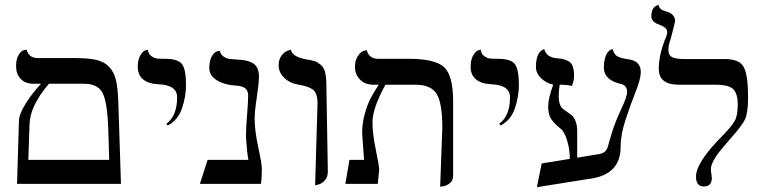

<svg xmlns="http://www.w3.org/2000/svg" viewBox="-20 -766 3199 800"><path d="M184 -417Q104 -324 103 -246L98 -100H435L431 -231Q427 -342 407 -379.5Q387 -417 330 -417ZM51 0 59 -263Q60 -292 88 -336Q116 -380 151 -417H120Q85 -417 66 -437.5Q47 -458 47 -490Q47 -521 58 -538Q69 -555 80 -557L91 -559Q100 -524 138 -524H294Q350 -524 383 -516Q416 -508 436 -486Q456 -464 463.5 -431Q471 -398 473 -341L484 0Z M679 -243 673 -250Q718 -283 718 -361Q718 -412 639 -415Q598 -417 576 -435.5Q554 -454 554 -487Q554 -517 564.5 -535Q575 -553 585 -556L596 -559Q598 -541 611 -532Q624 -523 635 -522Q646 -521 667 -521Q720 -521 737.5 -500Q755 -479 755 -411Q755 -364 738.5 -315Q722 -266 679 -243Z M1041 -272Q1041 -222 1056 -153Q1071 -84 1071 -63Q1071 -19 1067 0H813L845 -100H1015Q1009 -131 1006 -181Q1005 -188 1005 -204Q1005 -230 1009.5 -287.5Q1014 -345 1014 -369Q1014 -406 967 -409Q914 -412 883 -432Q852 -452 852 -482Q852 -514 863 -532Q874 -550 885 -552L896 -554Q899 -539 911.5 -530.5Q924 -522 935.5 -520.5Q947 -519 966 -518Q986 -517 1000.5 -514.5Q1015 -512 1029.5 -505Q1044 -498 1051.5 -483.5Q1059 -469 1059 -448Q1059 -420 1050 -360.5Q1041 -301 1041 -272Z M1293 6 1303 -336Q1303 -376 1285.5 -391Q1268 -406 1225 -413Q1188 -419 1164.5 -441.5Q1141 -464 1141 -494Q1141 -519 1153.5 -535Q1166 -551 1179 -555L1192 -559Q1197 -530 1254 -519Q1280 -515 1291.5 -511Q1303 -507 1316.5 -496Q1330 -485 1335 -463.5Q1340 -442 1340 -406L1346 -51Q1346 -28 1333 -14Q1320 0 1306 3Z M1814 12 1823 -234Q1823 -336 1799.5 -374.5Q1776 -413 1711 -413H1586Q1532 -315 1532 -256Q1532 -209 1546 -141.5Q1560 -74 1560 -58L1554 0H1419L1436 -100H1497Q1496 -114 1494 -141Q1492 -168 1490.5 -188Q1489 -208 1489 -212Q1489 -253 1500 -292Q1511 -331 1523.5 -355Q1536 -379 1558 -413H1536Q1501 -413 1480 -434.5Q1459 -456 1459 -487Q1459 -515 1471 -532.5Q1483 -550 1495 -554L1508 -557Q1517 -521 1557 -521H1683Q1793 -521 1830.5 -486Q1868 -451 1868 -344V-33Q1868 -14 1854.5 -3Q1841 8 1827 10Z M2066 -243 2060 -250Q2105 -283 2105 -361Q2105 -412 2026 -415Q1985 -417 1963 -435.5Q1941 -454 1941 -487Q1941 -517 1951.5 -535Q1962 -553 1972 -556L1983 -559Q1985 -541 1998 -532Q2011 -523 2022 -522Q2033 -521 2054 -521Q2107 -521 2124.5 -500Q2142 -479 2142 -411Q2142 -364 2125.5 -315Q2109 -266 2066 -243Z M2464 -122Q2490 -125 2500 -134Q2510 -143 2513.5 -157.5Q2517 -172 2530 -214.5Q2543 -257 2566 -306Q2593 -363 2593 -382Q2593 -410 2568 -416Q2496 -432 2496 -485Q2496 -505 2500 -520.5Q2504 -536 2509 -543.5Q2514 -551 2519.5 -555.5Q2525 -560 2529 -560L2533 -561Q2538 -541 2550.5 -532.5Q2563 -524 2598 -519Q2650 -512 2650 -466Q2650 -438 2629 -385Q2608 -332 2587 -269Q2566 -206 2566 -154Q2566 -35 2430 -20L2217 14L2237 -85L2354 -104Q2354 -135 2348 -161.5Q2342 -188 2334 -204.5Q2326 -221 2317 -229Q2288 -252 2276 -271Q2264 -290 2264 -323Q2264 -355 2285 -413Q2255 -420 2234 -440.5Q2213 -461 2213 -487Q2213 -507 2216.5 -521.5Q2220 -536 2225 -543.5Q2230 -551 2235.5 -555Q2241 -559 2244 -560L2248 -561Q2256 -527 2302 -523Q2317 -522 2325.5 -520Q2334 -518 2347 -512Q2360 -506 2366 -490.5Q2372 -475 2372 -451Q2372 -428 2363 -408Q2341 -413 2312 -413Q2308 -389 2308 -364Q2308 -323 2330 -309Q2352 -294 2361 -287Q2370 -280 2377.5 -262.5Q2385 -245 2385 -219V-109Z M2765 -558Q2765 -535 2781.5 -527.5Q2798 -520 2830 -520H3000Q3062 -520 3079.5 -485.5Q3097 -451 3097 -361Q3097 -297 3084.5 -269.5Q3072 -242 3018 -182Q2989 -148 2977.5 -134Q2966 -120 2954 -98.5Q2942 -77 2942 -61Q2942 -53 2944 -41.5Q2946 -30 2946 -25Q2946 11 2913 11Q2880 11 2880 -30Q2880 -90 2991 -201Q3030 -241 3042 -263.5Q3054 -286 3054 -332Q3054 -374 3036 -393.5Q3018 -413 2961 -413H2808Q2725 -413 2725 -479Q2725 -533 2749 -597Q2760 -619 2760 -633Q2760 -651 2728 -663Q2694 -674 2694 -698Q2694 -711 2697 -720.5Q2700 -730 2704.5 -734.5Q2709 -739 2713.5 -741.5Q2718 -744 2721 -745L2724 -746Q2726 -726 2754 -719Q2793 -708 2793 -678Q2793 -676 2784.5 -642.5Q2776 -609 2774 -602Q2765 -577 2765 -558Z"/></svg>

Font: Libertinus Sans
Style: Regular
Weight: 400
Designer: Philipp H. Poll
Foundry: Khaled Hosny
Version: Version 6.1